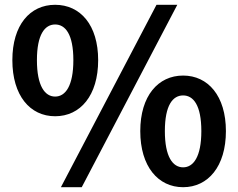

<svg xmlns="http://www.w3.org/2000/svg" viewBox="-20 -774 1003 808"><path d="M212 -284.8C318.2 -284.8 393.1 -372 393.1 -520.8C393.1 -668.9 318.2 -753.8 212 -753.8C106.1 -753.8 32 -668.9 32 -520.8C32 -372 106.1 -284.8 212 -284.8ZM212 -367.6C168.9 -367.6 135.4 -412.2 135.4 -520.8C135.4 -629.4 168.9 -671 212 -671C255.4 -671 288.7 -629.4 288.7 -520.8C288.7 -412.2 255.4 -367.6 212 -367.6ZM236.3 13.8H324L726.1 -753.8H638.6ZM750.6 13.8C855.6 13.8 930.7 -73.5 930.7 -222.2C930.7 -370.4 855.6 -456 750.6 -456C645.3 -456 570.3 -370.4 570.3 -222.2C570.3 -73.5 645.3 13.8 750.6 13.8ZM750.6 -69.8C707.3 -69.8 673.8 -113.6 673.8 -222.2C673.8 -331.6 707.3 -372.4 750.6 -372.4C793.6 -372.4 827.3 -331.6 827.3 -222.2C827.3 -113.6 793.6 -69.8 750.6 -69.8Z"/></svg>

Font: Source Han Sans JP VF
Style: Regular
Weight: 250
Designer: Ryoko NISHIZUKA 西塚涼子 (kana, bopomofo & ideographs); Paul D. Hunt (Latin, Greek & Cyrillic); Sandoll Communications 산돌커뮤니
Foundry: Adobe
Version: Version 2.004;hotconv 1.0.118;makeotfexe 2.5.65603